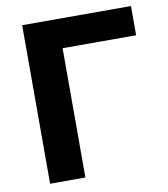

<svg xmlns="http://www.w3.org/2000/svg" viewBox="-80 -773 737 841"><g transform="rotate(-10 288.5 -352.5)"><path d="M75 0V-705H559V-575H232V0Z"/></g></svg>

Font: Nunito Sans 11pt ExtraBold
Style: Regular
Weight: 800
Version: Version 3.101;gftools[0.9.27]